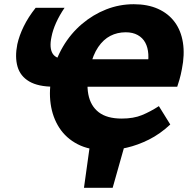

<svg xmlns="http://www.w3.org/2000/svg" viewBox="-20 -695 896 910"><path d="M378 195 410 -35H579L514 195ZM481 17Q403 17 348 -11.5Q293 -40 261 -89.5Q229 -139 220 -203Q211 -267 226 -338Q242 -412 278.5 -474Q315 -536 368 -581Q421 -626 483.5 -650.5Q546 -675 614 -675Q680 -675 729 -653Q778 -631 808 -590.5Q838 -550 847 -493Q856 -436 842 -367Q837 -340 830.5 -317.5Q824 -295 820 -284L658 -318Q663 -325 667.5 -339Q672 -353 676 -367Q685 -406 683 -438Q681 -470 668.5 -493Q656 -516 632.5 -529Q609 -542 576 -542Q536 -542 503 -525Q470 -508 445.5 -472Q421 -436 407 -378Q388 -304 398.5 -248.5Q409 -193 448 -163Q487 -133 557 -133Q613 -133 653 -149.5Q693 -166 733 -192L787 -105Q739 -60 686 -33.5Q633 -7 580.5 5Q528 17 481 17ZM741 -414 820 -284H236Q161 -284 118.5 -309Q76 -334 63 -379.5Q50 -425 62 -485Q71 -526 92.5 -570Q114 -614 149 -658H286Q262 -623 246 -587.5Q230 -552 224 -520Q213 -468 229.5 -441Q246 -414 298 -414Z"/></svg>

Font: Ysabeau Black
Style: Italic
Weight: 900
Italic angle: -12°
Version: Version 2.000;gftools[0.9.27.dev2+g8671c4b]